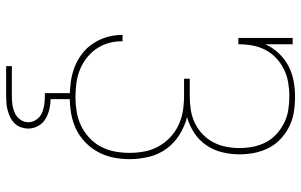

<svg xmlns="http://www.w3.org/2000/svg" viewBox="-202 -582 1003 640"><g transform="rotate(90 300.0 -261.5)"><path d="M303 8Q278 8 252.5 4.5Q227 1 203.5 -8Q180 -17 159.5 -32.5Q139 -48 125 -69Q111 -90 103.5 -114.5Q96 -139 96 -165Q96 -165 96 -166Q96 -167 96 -168H117Q117 -167 117 -166.5Q117 -166 117 -165Q117 -142 123.5 -120Q130 -98 143 -79.5Q156 -61 174.5 -47Q193 -33 214 -25Q235 -17 257.5 -14Q280 -11 303 -11Q327 -11 351.5 -15Q376 -19 398 -29.5Q420 -40 438.5 -57Q457 -74 468.5 -96Q480 -118 484.5 -142Q489 -166 489 -191Q489 -216 484.5 -240.5Q480 -265 468 -287Q456 -309 437.5 -326.5Q419 -344 396.5 -354.5Q374 -365 349.5 -369Q325 -373 300 -373H242V-392H300Q323 -392 345.5 -395.5Q368 -399 388.5 -408.5Q409 -418 426 -434Q443 -450 453.5 -470Q464 -490 468.5 -512.5Q473 -535 473 -558Q473 -581 468.5 -603.5Q464 -626 453.5 -646Q443 -666 426 -681.5Q409 -697 388.5 -707Q368 -717 345.5 -720.5Q323 -724 300 -724Q300 -724 300 -724Q300 -724 300 -724Q277 -724 254 -720Q231 -716 210.5 -706Q190 -696 173 -680Q156 -664 145.5 -643.5Q135 -623 131 -600Q127 -577 127 -554H106V-735H127V-644Q138 -668 156.5 -688Q175 -708 198.5 -720.5Q222 -733 248.5 -738Q275 -743 302 -743Q302 -743 302 -743Q302 -743 302 -743Q328 -743 353 -739Q378 -735 400.5 -724Q423 -713 442 -695.5Q461 -678 472.5 -655.5Q484 -633 489 -608Q494 -583 494 -558Q494 -529 487 -500Q480 -471 463.5 -447Q447 -423 422.5 -407Q398 -391 370 -383Q401 -375 429 -357.5Q457 -340 476 -313.5Q495 -287 502.5 -255Q510 -223 510 -191Q510 -163 504.5 -136.5Q499 -110 486 -86Q473 -62 453 -43Q433 -24 408.5 -12.5Q384 -1 357 3.5Q330 8 303 8ZM200 220V201H300Q314 201 328.5 199Q343 197 356.5 191Q370 185 378.5 172.5Q387 160 387 146Q387 132 378.5 119.5Q370 107 356.5 101Q343 95 328.5 93Q314 91 300 91H290V0H310V72Q327 72 344 76Q361 80 376 89Q391 98 399.5 113.5Q408 129 408 146Q408 158 404 170Q400 182 391.5 191Q383 200 372 205.5Q361 211 349 214.5Q337 218 324.5 219Q312 220 300 220Z"/></g></svg>

Font: Iosevka Curly Slab ThEx
Style: Regular
Weight: 100
Width: 7
Monospace: yes
Designer: Belleve Invis
Foundry: Belleve Invis
Version: Version 11.1.0; ttfautohint (v1.8.3)